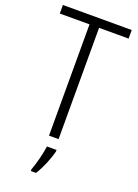

<svg xmlns="http://www.w3.org/2000/svg" viewBox="-173 -784 770 1075"><g transform="rotate(20 212.5 -246.5)"><path d="M241 0V-663H417V-714H7V-663H184V0ZM251 61H194C189 103 169 178 156 211V221H187C215 177 240 116 251 70Z"/></g></svg>

Font: Noto Sans Display SemiCondensed Light
Style: Regular
Weight: 300
Width: 4
Designer: Monotype Design Team
Foundry: Monotype Imaging Inc.
Version: Version 1.900